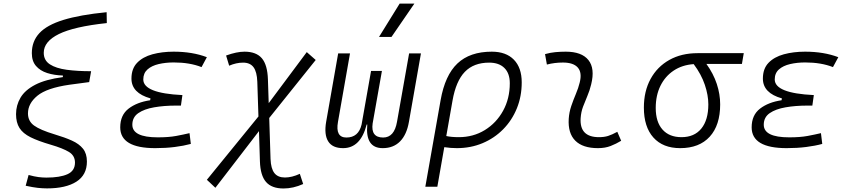

<svg xmlns="http://www.w3.org/2000/svg" viewBox="-20 -815 4728 1069"><path d="M241.7 233.9Q217.8 233.9 190.4 231Q163.1 228 123 219.2L139.2 159.2Q171.4 168 194.3 170.9Q217.3 173.8 238.3 173.8Q313.5 173.8 355.5 155Q397.5 136.2 397.5 90.3Q397.5 51.3 363.5 30.8Q329.6 10.3 262.7 -9.3Q192.4 -29.8 149.9 -51Q107.4 -72.3 88.4 -102.5Q69.3 -132.8 69.3 -179.2Q69.3 -229 94.2 -271.2Q119.1 -313.5 176.5 -343.3Q233.9 -373 330.1 -385.7V-394.5Q281.7 -396 242.7 -408.4Q203.6 -420.9 180.4 -447.8Q157.2 -474.6 157.2 -519Q157.2 -585 199.2 -630.4Q241.2 -675.8 333 -704.1Q424.8 -732.4 573.7 -747.1L574.7 -686.5Q392.1 -667 307.9 -625.5Q223.6 -584 223.6 -521Q223.6 -479 257.8 -456.8Q292 -434.6 351.6 -426.5Q411.1 -418.5 487.3 -418.5L476.6 -357.9L367.2 -343.3Q240.7 -325.2 188.2 -282Q135.7 -238.8 135.7 -183.6Q135.7 -140.6 169.7 -116Q203.6 -91.3 284.2 -66.9Q340.3 -50.3 380.4 -32.2Q420.4 -14.2 442.1 12.9Q463.9 40 463.9 84.5Q463.9 159.2 405.3 196.5Q346.7 233.9 241.7 233.9Z M844.2 9.8Q649.4 9.8 649.4 -106Q649.4 -174.3 696 -210.2Q742.7 -246.1 815.9 -256.8L817.9 -267.1Q711.9 -296.9 711.9 -377.4Q711.9 -432.6 743.4 -465.3Q774.9 -498 828.4 -512.7Q881.8 -527.3 946.8 -527.3Q1051.3 -527.3 1131.8 -496.6L1102.1 -441.4Q1036.1 -467.3 947.3 -467.3Q902.3 -467.3 863.5 -458.3Q824.7 -449.2 801.3 -428.5Q777.8 -407.7 777.8 -372.6Q777.8 -295.9 995.6 -285.6L987.3 -227.1H960Q893.6 -227.1 838.4 -217.5Q783.2 -208 750 -185.1Q716.8 -162.1 716.8 -120.6Q716.8 -50.3 858.4 -50.3Q919.4 -50.3 960.9 -58.1Q1002.4 -65.9 1035.2 -73.7L1042.5 -13.7Q1002.9 -2.9 952.9 3.4Q902.8 9.8 844.2 9.8Z M1179.2 230.5 1131.8 186 1418.9 -166.5 1412.6 -359.9Q1410.6 -415 1391.6 -440.7Q1372.6 -466.3 1333.5 -466.3Q1295.4 -466.3 1255.9 -449.2L1238.8 -505.9Q1297.9 -527.3 1341.3 -527.3Q1406.7 -527.3 1438 -490.5Q1469.2 -453.6 1471.7 -373L1476.1 -240.7L1688 -524.9L1737.8 -481L1479 -158.2L1486.3 70.3Q1488.3 123.5 1507.6 148.4Q1526.9 173.3 1566.4 173.3Q1605 173.3 1649.4 152.8L1668 209.5Q1612.8 234.4 1558.6 234.4Q1492.7 234.4 1461.2 198.2Q1429.7 162.1 1427.2 83.5L1421.9 -85Z M2110.8 9.8Q2012.7 9.8 2024.9 -121.6H2021.5Q1987.8 9.8 1890.1 9.8Q1831.1 9.8 1807.4 -27.8Q1783.7 -65.4 1795.9 -136.7L1862.8 -517.6H1928.7L1861.8 -136.7Q1846.2 -49.3 1908.7 -49.3Q1976.1 -49.3 1993.2 -121.6L2045.9 -419.9H2106.4L2054.7 -127.4Q2043.9 -49.3 2113.3 -49.3Q2175.3 -49.3 2190.4 -136.7L2257.8 -517.6H2323.7L2256.8 -136.7Q2244.6 -65.4 2207.5 -27.8Q2170.4 9.8 2110.8 9.8ZM2090.3 -609.4 2205.1 -794.9H2287.1L2159.7 -609.4Z M2718.3 -527.3Q2797.4 -527.3 2841.1 -482.7Q2884.8 -438 2884.8 -356.4Q2884.8 -278.3 2857.7 -211.7Q2830.6 -145 2781.5 -95.2Q2732.4 -45.4 2666.5 -17.8Q2600.6 9.8 2523.4 9.8Q2490.2 9.8 2453.6 4.4L2415 224.6H2348.1L2433.1 -256.8Q2457.5 -396 2526.9 -461.7Q2596.2 -527.3 2718.3 -527.3ZM2464.8 -57.6Q2493.2 -51.3 2534.2 -51.3Q2615.2 -51.3 2679.4 -90.8Q2743.7 -130.4 2781 -198.2Q2818.4 -266.1 2818.4 -351.6Q2818.4 -406.7 2788.3 -436.5Q2758.3 -466.3 2703.6 -466.3Q2617.7 -466.3 2568.1 -415Q2518.6 -363.8 2499.5 -254.9Z M3417 -81.1 3438.5 -31.2Q3410.6 -14.2 3379.9 -2.2Q3349.1 9.8 3309.1 9.8Q3224.6 9.8 3183.1 -31.7Q3141.6 -73.2 3146.5 -153.3Q3148.9 -189.9 3160.6 -224.6Q3172.4 -259.3 3186.3 -292Q3200.2 -324.7 3207.5 -355Q3221.7 -410.2 3197.3 -438.5Q3172.9 -466.8 3114.3 -466.8Q3067.9 -466.8 3024.9 -455.6L3014.6 -513.7Q3043.5 -522 3072.3 -524.7Q3101.1 -527.3 3129.9 -527.3Q3218.8 -527.3 3256.1 -480.7Q3293.5 -434.1 3271.5 -345.2Q3263.2 -310.5 3250.2 -280.5Q3237.3 -250.5 3226.3 -221.2Q3215.3 -191.9 3212.9 -157.7Q3205.6 -51.3 3314.9 -51.3Q3343.8 -51.3 3365.5 -58.1Q3387.2 -64.9 3417 -81.1Z M3767.1 9.8Q3670.9 9.8 3617.9 -49.3Q3564.9 -108.4 3564.9 -215.8Q3564.9 -307.1 3602.1 -375.2Q3639.2 -443.4 3706.5 -481.2Q3773.9 -519 3863.8 -519H4121.1L4110.8 -459H3913.1Q3952.1 -404.8 3970.9 -347.7Q3989.7 -290.5 3989.7 -233.9Q3989.7 -117.7 3931.6 -54Q3873.5 9.8 3767.1 9.8ZM3842.3 -458Q3778.3 -453.6 3730.7 -421.9Q3683.1 -390.1 3657 -336.9Q3630.9 -283.7 3630.9 -213.9Q3630.9 -136.2 3668.5 -93.8Q3706.1 -51.3 3774.4 -51.3Q3845.7 -51.3 3884.8 -99.1Q3923.8 -147 3923.8 -233.9Q3923.8 -284.7 3904.3 -342.8Q3884.8 -400.9 3842.3 -458Z M4359.9 9.8Q4165 9.8 4165 -106Q4165 -174.3 4211.7 -210.2Q4258.3 -246.1 4331.5 -256.8L4333.5 -267.1Q4227.5 -296.9 4227.5 -377.4Q4227.5 -432.6 4259 -465.3Q4290.5 -498 4344 -512.7Q4397.5 -527.3 4462.4 -527.3Q4566.9 -527.3 4647.5 -496.6L4617.7 -441.4Q4551.8 -467.3 4462.9 -467.3Q4418 -467.3 4379.2 -458.3Q4340.3 -449.2 4316.9 -428.5Q4293.5 -407.7 4293.5 -372.6Q4293.5 -295.9 4511.2 -285.6L4502.9 -227.1H4475.6Q4409.2 -227.1 4354 -217.5Q4298.8 -208 4265.6 -185.1Q4232.4 -162.1 4232.4 -120.6Q4232.4 -50.3 4374 -50.3Q4435.1 -50.3 4476.6 -58.1Q4518.1 -65.9 4550.8 -73.7L4558.1 -13.7Q4518.6 -2.9 4468.5 3.4Q4418.5 9.8 4359.9 9.8Z"/></svg>

Font: Cascadia Code Light
Style: Italic
Weight: 300
Italic angle: -10°
Monospace: yes
Designer: Aaron Bell
Foundry: Saja Typeworks
Version: Version 2404.023; ttfautohint (v1.8.4)